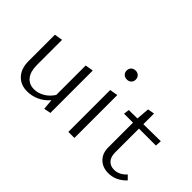

<svg xmlns="http://www.w3.org/2000/svg" viewBox="-83 -971 1323 1323"><g transform="rotate(45 578.5 -310.0)"><path d="M439 -418V-5L389 5L382 -72Q350 -34 307.5 -15Q265 4 220 4Q157 4 118.5 -37.5Q80 -79 80 -152V-408L140 -418V-171Q140 -109 167.5 -74.5Q195 -40 244 -40Q281 -40 317.5 -60.5Q354 -81 380 -121V-408Z M619 -408 678 -418V0H619ZM604 -583Q604 -603 616.5 -615Q629 -627 649 -627Q668 -627 680.5 -614.5Q693 -602 693 -583Q693 -564 680.5 -552Q668 -540 649 -540Q629 -540 616.5 -552Q604 -564 604 -583Z M1145 -53Q1088 7 1015 7Q958 7 923.5 -27.5Q889 -62 889 -118V-360H802L807 -401L890 -402L898 -498L947 -507V-403L1115 -405L1112 -360H947V-128Q947 -85 968 -61.5Q989 -38 1026 -38Q1076 -38 1116 -82Z"/></g></svg>

Font: Ysabeau Semilight
Style: Regular
Weight: 300
Designer: Christian Thalmann (Catharsis Fonts)
Version: Version 0.003